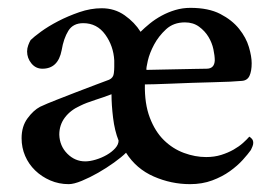

<svg xmlns="http://www.w3.org/2000/svg" viewBox="-20 -461 698 489"><path d="M185 -192Q160 -181 145.5 -162Q131 -143 131 -118Q132 -89 151.5 -69.5Q171 -50 197 -50Q209 -50 224 -54.5Q239 -59 252 -66.5Q265 -74 273.5 -83.5Q282 -93 282 -103Q272 -128 268 -161Q264 -194 264 -221Q246 -214 222.5 -206.5Q199 -199 185 -192ZM451 -404Q422 -404 403 -386.5Q384 -369 372.5 -347.5Q361 -326 356.5 -306.5Q352 -287 353 -283Q356 -283 377.5 -283.5Q399 -284 425.5 -284.5Q452 -285 476 -285.5Q500 -286 506 -286Q526 -286 527 -307Q527 -319 523.5 -335.5Q520 -352 511 -367Q502 -382 487 -393Q472 -404 451 -404ZM465 -441Q511 -441 541 -425.5Q571 -410 589 -387.5Q607 -365 614 -341Q621 -317 621 -300Q621 -280 615.5 -268Q610 -256 596 -255Q586 -254 566 -253Q546 -252 521 -251.5Q496 -251 468.5 -250Q441 -249 417 -248Q393 -247 374.5 -246.5Q356 -246 349 -246Q348 -197 361.5 -161.5Q375 -126 397.5 -104Q420 -82 448.5 -71.5Q477 -61 505 -61Q526 -61 543.5 -66.5Q561 -72 575 -80Q589 -88 599 -97Q609 -106 615 -113Q617 -112 621 -108Q625 -104 625 -97Q625 -93 623 -88Q621 -83 619 -79Q612 -69 598.5 -54Q585 -39 565.5 -25Q546 -11 520.5 -1.5Q495 8 464 8Q416 8 371.5 -11.5Q327 -31 301 -72Q290 -61 270.5 -47Q251 -33 230 -21Q209 -9 188.5 -0.5Q168 8 155 8Q130 8 108 -1.5Q86 -11 69.5 -27Q53 -43 44 -64Q35 -85 35 -109Q35 -139 50 -159.5Q65 -180 82 -189Q99 -197 123.5 -206.5Q148 -216 173.5 -226Q199 -236 222 -244.5Q245 -253 258 -258Q269 -263 270 -275Q271 -283 271 -290.5Q271 -298 271 -307Q269 -344 248 -373Q227 -402 192 -402Q166 -402 154 -382.5Q142 -363 137 -333Q128 -286 88 -286Q71 -286 60 -299.5Q49 -313 49 -330Q49 -338 52 -346Q55 -354 58 -359Q66 -367 84.5 -380.5Q103 -394 128 -407Q153 -420 182 -430Q211 -440 239 -440Q272 -440 297.5 -422Q323 -404 338 -380Q348 -390 361.5 -401Q375 -412 391.5 -421Q408 -430 426.5 -435.5Q445 -441 465 -441Z"/></svg>

Font: Vermiglione Medium
Style: Regular
Weight: 500
Version: Version 1.000